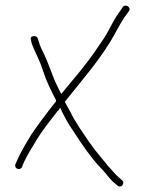

<svg xmlns="http://www.w3.org/2000/svg" viewBox="-20 -643 526 699"><path d="M36 -45C31 -29 51 -21 60 -34L64 -45C76 -74 97 -107 116 -138C129 -160 154 -193 190 -239L192 -241H193C195 -244 197 -248 199 -251C213 -220 228 -193 246 -167C278 -118 314 -64 353 -25C370 -7 383 14 399 25L408 33C410 35 412 36 416 36C424 36 429 29 429 21C429 18 427 16 424 13L416 6C400 -7 387 -25 370 -42V-43C348 -70 326 -95 304 -127C281 -161 254 -198 236 -236L216 -272L218 -275C279 -352 332 -411 382 -492C402 -525 412 -548 433 -580L449 -602C460 -616 436 -631 427 -617L411 -594C389 -563 381 -539 360 -506C350 -491 339 -475 328 -459C289 -402 250 -358 203 -301C194 -317 186 -335 179 -350C167 -379 156 -412 144 -438C136 -457 126 -472 121 -492L117 -504C115 -515 85 -515 93 -497V-496L96 -483C109 -449 124 -425 136 -387C148 -349 164 -317 183 -280C183 -280 184 -278 184 -276V-274L183 -273C149 -230 108 -175 94 -153C74 -120 53 -85 41 -56ZM96 -483V-484ZM121 -491V-492ZM212 -223V-224ZM236 -236ZM449 -602Z"/></svg>

Font: Stray Cat
Style: Lt
Weight: 300
Version: Version 1.0